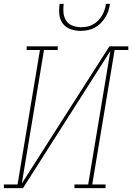

<svg xmlns="http://www.w3.org/2000/svg" viewBox="-38 -975 685 995"><path d="M-18 0V-19H53L169 -716H100V-735H261V-716H190L75 -24L529 -735H627V-716H556L440 -19H509V0H348V-19H419L534 -711L81 0ZM379 -815Q352 -815 327 -824Q302 -833 287 -853.5Q272 -874 269.5 -901Q267 -928 271 -955H292Q289 -932 291 -909Q293 -886 305 -868Q317 -850 338 -842Q359 -834 382 -834Q398 -834 413.5 -837Q429 -840 443.5 -848Q458 -856 470 -868Q482 -880 490.5 -894.5Q499 -909 504 -924Q509 -939 511 -955H532Q529 -936 523.5 -918.5Q518 -901 507.5 -884.5Q497 -868 483 -854Q469 -840 451.5 -831Q434 -822 415.5 -818.5Q397 -815 379 -815Z"/></svg>

Font: Iosevka Curly Slab ThExObl
Style: Regular
Weight: 100
Width: 7
Italic angle: -9°
Monospace: yes
Designer: Belleve Invis
Foundry: Belleve Invis
Version: Version 11.1.0; ttfautohint (v1.8.3)